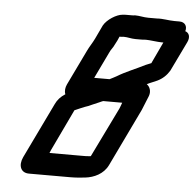

<svg xmlns="http://www.w3.org/2000/svg" viewBox="-50 -692 788 773"><g transform="rotate(5 344.5 -306.0)"><path d="M175 -72 255 -240C265 -244 272 -247 278 -250L295 -257C305 -260 315 -264 325 -269L353 -281C356 -283 363 -285 367 -287H444C441 -277 437 -269 435 -263L337 -62C335 -61 333 -61 330 -61C323 -60 314 -60 304 -60H170C170 -61 175 -71 175 -72ZM475 -547H494C501 -547 509 -547 516 -548C534 -548 563 -543 581 -543H588L547 -456C542 -454 534 -451 525 -447C486 -427 448 -413 412 -391C404 -386 394 -382 385 -377H323L374 -483C376 -488 381 -497 389 -508L403 -535L410 -551C416 -551 422 -551 427 -552C443 -552 457 -547 475 -547ZM95 30H262C283 30 306 28 322 26C357 22 395 5 413 -32L525 -265C531 -279 544 -312 549 -324C556 -344 548 -362 536 -370C554 -379 560 -380 577 -388C598 -398 614 -413 626 -433L684 -553C694 -574 688 -591 672 -596C678 -616 668 -633 645 -633H625C601 -633 578 -639 553 -637H519C499 -637 484 -642 465 -642C460 -641 455 -641 450 -641H434C428 -641 421 -641 414 -640C390 -638 353 -615 339 -590L313 -535C305 -518 292 -499 285 -484L216 -341C210 -328 208 -314 213 -301C194 -289 182 -275 174 -258L66 -34C50 0 61 30 95 30Z"/></g></svg>

Font: Electronic
Style: BlkUltIt
Weight: 900
Version: Version 1.011